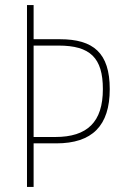

<svg xmlns="http://www.w3.org/2000/svg" viewBox="-20 -734 490 754"><path d="M411 -384C411 -526 347 -580 215 -580H112V-714H86V0H112V-171H201C342 -171 411 -240 411 -384ZM197 -196H112V-555H210C334 -555 384 -507 384 -384C384 -255 323 -196 197 -196Z"/></svg>

Font: Noto Sans Lao Condensed Thin
Style: Regular
Weight: 100
Width: 3
Designer: Monotype Design Team
Foundry: Monotype Imaging Inc.
Version: Version 2.003